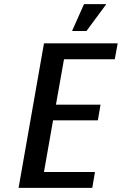

<svg xmlns="http://www.w3.org/2000/svg" viewBox="-20 -910 590 930"><path d="M70 0 193 -700H550L536 -623H290L251 -403H467L454 -327H237L193 -77H440L427 0ZM329 -760 387 -890H495L399 -760Z"/></svg>

Font: Cuprum SemiBold
Style: Italic
Weight: 600
Italic angle: -10°
Version: Version 3.000